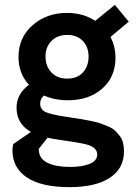

<svg xmlns="http://www.w3.org/2000/svg" viewBox="-20 -555 560 789"><path d="M265.5 214Q150.5 214 90.8 174.5Q31 135 31 61Q31 52 34.5 37L107 -13Q48 -46 48 -112.5Q48 -168.5 99 -206.5Q56 -253.5 56 -321Q56 -400.5 113.8 -451.2Q171.5 -502 255 -502Q320.5 -502 371.5 -469.5L452 -535L509 -466L434 -403Q454.5 -364.5 454.5 -317.5Q454.5 -239 400.2 -191Q346 -143 259 -143Q205 -143 160.5 -162.5Q145 -148.5 145 -129.5Q145 -104 169.8 -93.5Q194.5 -83 265.5 -73Q294.5 -68.5 312.2 -65.8Q330 -63 354.2 -58Q378.5 -53 393.2 -47.8Q408 -42.5 425.5 -35Q443 -27.5 453 -18Q463 -8.5 472.2 3.8Q481.5 16 485.5 31.8Q489.5 47.5 489.5 66.5Q489.5 137.5 431 175.8Q372.5 214 265.5 214ZM139.5 56.5Q139 61 140 65.5Q142 98 176.2 114.5Q210.5 131 267.5 131Q318 131 348.8 118.2Q379.5 105.5 379.5 80Q379.5 53 342 40.5Q319 33 237 21.5Q195 15.5 175.5 11ZM167 -323Q167 -283.5 190.8 -257.8Q214.5 -232 256.5 -232Q298 -232 321 -257.5Q344 -283 344 -322.5Q344 -362 320.2 -386.8Q296.5 -411.5 256.5 -411.5Q216 -411.5 191.5 -386.8Q167 -362 167 -323Z"/></svg>

Font: HK Grotesk SemiBold
Style: Regular
Weight: 600
Designer: Alfredo Marco Pradil
Foundry: Hanken Design Co.
Version: Version 3.001;FEAKit 1.0